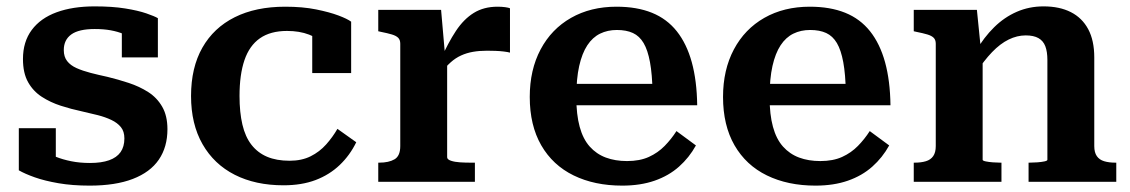

<svg xmlns="http://www.w3.org/2000/svg" viewBox="-20 -570 3544 602"><path d="M370 -136Q370 -158 359 -171.5Q348 -185 329 -194Q310 -203 286.5 -209Q263 -215 236 -221Q203 -228 170.5 -238.5Q138 -249 111 -266.5Q84 -284 68 -312.5Q52 -341 52 -385Q52 -439 79.5 -476Q107 -513 157.5 -531.5Q208 -550 277 -550Q332 -550 372.5 -543.5Q413 -537 439 -528Q465 -519 475 -513V-390H362V-489Q375 -490 383 -486.5Q391 -483 394.5 -476.5Q398 -470 398.5 -462Q399 -454 397 -445Q385 -456 367 -463.5Q349 -471 327 -475Q305 -479 277 -479Q227 -479 203.5 -462Q180 -445 180 -413Q180 -392 190.5 -378.5Q201 -365 220 -356.5Q239 -348 264 -341.5Q289 -335 317 -329Q350 -321 383.5 -310Q417 -299 444.5 -281.5Q472 -264 488.5 -235.5Q505 -207 505 -165Q505 -109 478 -69.5Q451 -30 396.5 -9Q342 12 261 12Q207 12 163.5 4.5Q120 -3 89 -14Q58 -25 39 -36V-168H155V-37Q138 -44 128 -53Q118 -62 114.5 -71Q111 -80 112.5 -87.5Q114 -95 120 -98Q134 -87 155 -78.5Q176 -70 203 -64.5Q230 -59 262 -59Q298 -59 322 -67.5Q346 -76 358 -93Q370 -110 370 -136Z M888 -66Q926 -66 954 -80Q982 -94 1002.5 -117Q1023 -140 1038 -166L1097 -124Q1077 -83 1045 -52.5Q1013 -22 969.5 -5.5Q926 11 869 11Q781 11 716 -22Q651 -55 615 -118Q579 -181 579 -269Q579 -358 614.5 -420.5Q650 -483 716 -516Q782 -549 874 -549Q929 -549 971 -540.5Q1013 -532 1041 -521.5Q1069 -511 1081 -502V-341H959V-482Q972 -482 980 -476Q988 -470 992.5 -462Q997 -454 998 -445.5Q999 -437 997 -431Q979 -450 949 -461.5Q919 -473 880 -473Q828 -473 795 -450Q762 -427 746.5 -381.5Q731 -336 731 -269Q731 -218 740 -179.5Q749 -141 768.5 -116Q788 -91 817.5 -78.5Q847 -66 888 -66Z M1579 -544V-405Q1572 -407 1559.5 -408.5Q1547 -410 1533.5 -410.5Q1520 -411 1507 -411Q1483 -411 1463 -407.5Q1443 -404 1425.5 -396Q1408 -388 1393 -374.5Q1378 -361 1363 -342L1361 -382Q1385 -436 1409.5 -473Q1434 -510 1465.5 -529.5Q1497 -549 1540 -549Q1553 -549 1564 -547.5Q1575 -546 1579 -544ZM1166 0V-60H1169Q1199 -60 1217 -70.5Q1235 -81 1235 -112V-433Q1235 -445 1228.5 -451.5Q1222 -458 1208.5 -462Q1195 -466 1175 -470L1166 -472V-539H1363L1376 -390L1382 -394V-77Q1382 -70 1394 -66Q1406 -62 1422.5 -61Q1439 -60 1454 -60H1469V0Z M1787 -265Q1787 -211 1797.5 -172.5Q1808 -134 1829 -110.5Q1850 -87 1879.5 -76Q1909 -65 1946 -65Q1986 -65 2014.5 -78Q2043 -91 2064 -112.5Q2085 -134 2101 -159L2162 -114Q2141 -76 2109 -47.5Q2077 -19 2032.5 -3.5Q1988 12 1931 12Q1844 12 1778.5 -20Q1713 -52 1677 -114.5Q1641 -177 1641 -266Q1641 -351 1675 -415Q1709 -479 1770.5 -514Q1832 -549 1913 -549Q1977 -549 2024 -530Q2071 -511 2102 -472Q2133 -433 2149 -375Q2165 -317 2166 -240H1752V-307H2050L2026 -281Q2025 -337 2018 -375Q2011 -413 1998 -435Q1985 -457 1964.5 -466.5Q1944 -476 1914 -476Q1885 -476 1861.5 -464.5Q1838 -453 1821.5 -428Q1805 -403 1796 -363Q1787 -323 1787 -265Z M2393 -265Q2393 -211 2403.5 -172.5Q2414 -134 2435 -110.5Q2456 -87 2485.5 -76Q2515 -65 2552 -65Q2592 -65 2620.5 -78Q2649 -91 2670 -112.5Q2691 -134 2707 -159L2768 -114Q2747 -76 2715 -47.5Q2683 -19 2638.5 -3.5Q2594 12 2537 12Q2450 12 2384.5 -20Q2319 -52 2283 -114.5Q2247 -177 2247 -266Q2247 -351 2281 -415Q2315 -479 2376.5 -514Q2438 -549 2519 -549Q2583 -549 2630 -530Q2677 -511 2708 -472Q2739 -433 2755 -375Q2771 -317 2772 -240H2358V-307H2656L2632 -281Q2631 -337 2624 -375Q2617 -413 2604 -435Q2591 -457 2570.5 -466.5Q2550 -476 2520 -476Q2491 -476 2467.5 -464.5Q2444 -453 2427.5 -428Q2411 -403 2402 -363Q2393 -323 2393 -265Z M2845 0V-60H2848Q2868 -60 2883 -64.5Q2898 -69 2906 -80.5Q2914 -92 2914 -112V-433Q2914 -445 2907.5 -451.5Q2901 -458 2887.5 -462Q2874 -466 2854 -470L2845 -472V-539H3043L3055 -420L3061 -416V-69Q3061 -66 3070.5 -64Q3080 -62 3093 -61Q3106 -60 3116 -60H3120V0ZM3480 0H3205V-60H3208Q3219 -60 3232.5 -61Q3246 -62 3255 -64Q3264 -66 3264 -69V-382Q3264 -408 3257.5 -425Q3251 -442 3236 -450.5Q3221 -459 3196 -459Q3169 -459 3142.5 -446Q3116 -433 3090.5 -406.5Q3065 -380 3039 -340L3040 -410Q3065 -453 3097 -484.5Q3129 -516 3168 -533Q3207 -550 3252 -550Q3302 -550 3337.5 -532Q3373 -514 3392 -478.5Q3411 -443 3411 -390V-112Q3411 -92 3419 -80.5Q3427 -69 3442 -64.5Q3457 -60 3477 -60H3480Z"/></svg>

Font: Roboto Serif 20pt SemiBold
Style: Regular
Weight: 600
Version: Version 1.008